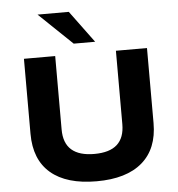

<svg xmlns="http://www.w3.org/2000/svg" viewBox="-62 -1002 995 1071"><g transform="rotate(-5 436.0 -466.5)"><path d="M436 11Q268 11 179.5 -64.5Q91 -140 91 -285V-705H266V-294Q266 -217 309 -179.5Q352 -142 436 -142Q522 -142 564 -180Q606 -218 606 -294V-705H780V-285Q780 -141 691.5 -65Q603 11 436 11ZM375 -765 188 -944H363L495 -765Z"/></g></svg>

Font: Nunito Sans 7pt SemiExpanded ExtraBold
Style: Regular
Weight: 800
Width: 6
Designer: Vernon Adams
Foundry: Vernon Adams
Version: Version 3.101;gftools[0.9.27]